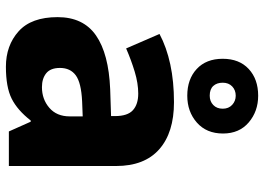

<svg xmlns="http://www.w3.org/2000/svg" viewBox="-142 -742 894 650"><g transform="rotate(90 305.0 -417.0)"><path d="M326 -559Q429 -559 485.5 -509Q542 -459 542 -363V0H425L392 -74H388Q353 -29 314 -9.5Q275 10 206 10Q134 10 86 -33Q38 -76 38 -165Q38 -252 100 -295Q162 -338 282 -343L373 -346V-359Q373 -402 353 -420Q333 -438 297 -438Q262 -438 222.5 -426Q183 -414 144 -397L95 -510Q140 -534 198 -546.5Q256 -559 326 -559ZM323 -248Q260 -245 235 -226.5Q210 -208 210 -173Q210 -141 228 -126.5Q246 -112 275 -112Q316 -112 345 -137Q374 -162 374 -206V-250ZM304 -604Q248 -604 213.5 -636Q179 -668 179 -724Q179 -780 213.5 -812Q248 -844 304 -844Q357 -844 394.5 -812Q432 -780 432 -725Q432 -669 395 -636.5Q358 -604 304 -604ZM304 -680Q323 -680 335.5 -692Q348 -704 348 -724Q348 -744 335 -756Q322 -768 304 -768Q285 -768 272.5 -756Q260 -744 260 -724Q260 -704 271 -692Q282 -680 304 -680Z"/></g></svg>

Font: Noto Sans Lao Looped ExtraBold
Style: Regular
Weight: 800
Designer: Mark Frömberg, Ben Mitchell
Foundry: The Fontpad Ltd
Version: Version 1.002; ttfautohint (v1.8.4.7-5d5b)